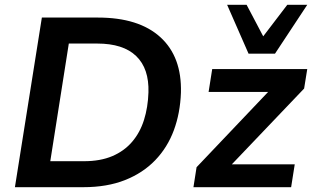

<svg xmlns="http://www.w3.org/2000/svg" viewBox="-20 -778 1299 798"><path d="M42 0 154 -705H387Q557 -705 646.5 -623.5Q736 -542 732 -393Q729 -308 702.5 -236.5Q676 -165 625 -112Q574 -59 499.5 -29.5Q425 0 326 0ZM189 -108H329Q397 -108 446.5 -129Q496 -150 529 -188.5Q562 -227 578.5 -279.5Q595 -332 597 -394Q600 -493 546 -545Q492 -597 384 -597H266ZM784 0 797 -83 1123 -426 1125 -396H847L862 -491H1257L1244 -410L913 -63L911 -95H1205L1190 0ZM1013 -555 924 -758H1005L1074 -627L1174 -758H1257L1123 -555Z"/></svg>

Font: Nunito Sans 11pt
Style: Bold Italic
Weight: 700
Italic angle: -9°
Version: Version 3.101;gftools[0.9.27]